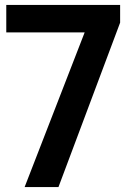

<svg xmlns="http://www.w3.org/2000/svg" viewBox="-20 -760 536 780"><path d="M80 0 339.5 -668.5 382.5 -628.5H5.5V-740H468V-668L217.5 0Z"/></svg>

Font: Encode Sans SC Condensed Thin SemiBold
Style: Regular
Weight: 600
Version: Version 3.002